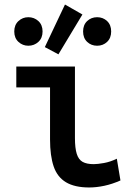

<svg xmlns="http://www.w3.org/2000/svg" viewBox="-20 -816 600 848"><path d="M374 12Q310 12 271.5 -11Q233 -34 217 -81Q201 -128 201 -200V-430H52V-522H311V-206Q311 -162 319 -136.5Q327 -111 345 -101Q363 -91 394 -91Q411 -91 439 -96Q467 -101 496 -115L512 -19Q476 -3 441 4.5Q406 12 374 12ZM238 -576 178 -608 267 -796 344 -752ZM105 -614Q80 -614 61.5 -631Q43 -648 43 -677Q43 -706 61.5 -723Q80 -740 105 -740Q131 -740 149.5 -723Q168 -706 168 -677Q168 -648 149.5 -631Q131 -614 105 -614ZM409 -614Q383 -614 365 -631Q347 -648 347 -677Q347 -706 365 -723Q383 -740 409 -740Q435 -740 453 -723Q471 -706 471 -677Q471 -648 453 -631Q435 -614 409 -614Z"/></svg>

Font: Ubuntu Sans Mono Medium
Style: Regular
Weight: 500
Monospace: yes
Designer: Dalton Maag Ltd
Foundry: Dalton Maag Ltd
Version: Version 1.006